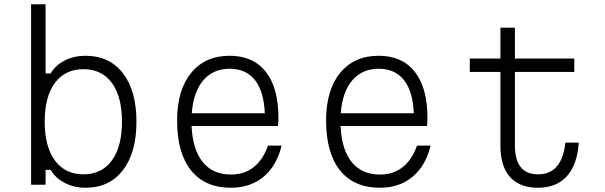

<svg xmlns="http://www.w3.org/2000/svg" viewBox="-20 -868 2840 902"><path d="M382 14Q328 14 284.5 -8.5Q241 -31 218 -70H194V0H126V-848H194V-523H218Q241 -562 284.5 -584Q328 -606 382 -606Q494 -606 557.5 -524Q621 -442 621 -296Q621 -151 557.5 -68.5Q494 14 382 14ZM372 -49Q458 -49 505.5 -114Q553 -179 553 -296Q553 -414 505.5 -478.5Q458 -543 372 -543Q286 -543 238 -478.5Q190 -414 190 -296Q190 -179 238 -114Q286 -49 372 -49Z M1303 -184Q1280 -89 1218 -37.5Q1156 14 1065 14Q943 14 877.5 -67.5Q812 -149 812 -302Q812 -445 878 -525.5Q944 -606 1059 -606Q1169 -606 1228.5 -531Q1288 -456 1288 -315Q1288 -305 1287.5 -295Q1287 -285 1286 -276H880Q885 -165 932.5 -106.5Q980 -48 1065 -48Q1128 -48 1172 -83Q1216 -118 1239 -184ZM1059 -545Q981 -545 934.5 -490Q888 -435 881 -336H1224Q1220 -438 1178 -491.5Q1136 -545 1059 -545Z M2003 -184Q1980 -89 1918 -37.5Q1856 14 1765 14Q1643 14 1577.5 -67.5Q1512 -149 1512 -302Q1512 -445 1578 -525.5Q1644 -606 1759 -606Q1869 -606 1928.5 -531Q1988 -456 1988 -315Q1988 -305 1987.5 -295Q1987 -285 1986 -276H1580Q1585 -165 1632.5 -106.5Q1680 -48 1765 -48Q1828 -48 1872 -83Q1916 -118 1939 -184ZM1759 -545Q1681 -545 1634.5 -490Q1588 -435 1581 -336H1924Q1920 -438 1878 -491.5Q1836 -545 1759 -545Z M2399 -738V-593H2678V-530H2399V-185Q2399 -49 2508 -49Q2620 -49 2636 -198H2699Q2692 -94 2643 -40Q2594 14 2507 14Q2421 14 2376 -36.5Q2331 -87 2331 -183V-530H2187V-593H2331V-738Z"/></svg>

Font: Martian Mono ExtraLight
Style: Regular
Weight: 200
Monospace: yes
Designer: Roman Shamin
Foundry: Evil Martians
Version: Version 1.000; ttfautohint (v1.8.4.7-5d5b)